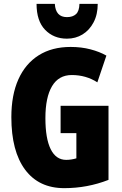

<svg xmlns="http://www.w3.org/2000/svg" viewBox="-20 -968 633 998"><path d="M295 -418H544V-33Q434 10 314 10Q182 10 110.5 -86Q39 -182 39 -359Q39 -474 75.5 -555.5Q112 -637 181 -680.5Q250 -724 347 -724Q403 -724 450.5 -711.5Q498 -699 533 -679L486 -540Q427 -578 353 -578Q285 -578 250.5 -520Q216 -462 216 -354Q216 -248 243.5 -192.5Q271 -137 324 -137Q350 -137 377 -145V-276H295ZM488 -948Q488 -893 466.5 -852Q445 -811 409 -789Q373 -767 328 -767Q259 -767 214.5 -813Q170 -859 170 -948H265Q269 -879 328 -879Q358 -879 375 -894.5Q392 -910 393 -948Z"/></svg>

Font: Noto Sans Sinhala ExtraCondensed Black
Style: Regular
Weight: 900
Width: 2
Designer: Jelle Bosma - Monotype Design Team
Foundry: Monotype Imaging Inc.
Version: Version 2.006; ttfautohint (v1.8.4.7-5d5b)